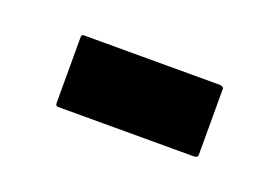

<svg xmlns="http://www.w3.org/2000/svg" viewBox="-33 -157 322 222"><g transform="rotate(20 128.0 -46.0)"><path d="M44 -2H211C214 -2 216 -3 216 -6V-87C216 -89 213 -90 211 -90H44C42 -90 41 -89 41 -87V-6C41 -3 42 -2 44 -2Z"/></g></svg>

Font: Noto Serif Yezidi Medium
Style: Regular
Weight: 500
Designer: Dalton Maag Ltd
Foundry: Dalton Maag Ltd
Version: Version 1.001